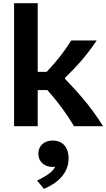

<svg xmlns="http://www.w3.org/2000/svg" viewBox="-20 -785 661 1194"><path d="M67.5 -765V0H214.5V-225H274.5C336.5 -155.5 391.5 -82.5 440.5 0H621C543 -126.5 454 -222 384.5 -294.5V-301C456 -371 518 -438.5 581.5 -533.5H423C382 -467.5 334 -405 270 -338H214.5V-765ZM211 338 253 389.5C330.5 357 406.5 298.5 406.5 200C406.5 124 363.5 89 308 89C256.5 89 218.5 120 218.5 170.5C218.5 222 257 253 307.5 253C313 253 318.5 252.5 323.5 252C304 290 258.5 314 211 338Z"/></svg>

Font: Monaspace Argon
Style: Bold
Weight: 700
Designer: Riley Cran & the Lettermatic Team
Foundry: Lettermatic
Version: Version 1.000 (Monaspace Argon)